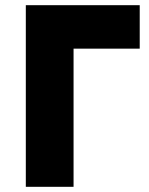

<svg xmlns="http://www.w3.org/2000/svg" viewBox="-20 -720 575 740"><path d="M79.5 0V-700H518.5V-532.5H263.5V0Z"/></svg>

Font: Geologica Roman ExtraBold
Style: Regular
Weight: 800
Designer: Sindre Bremnes, Frode Helland
Foundry: Monokrom Skriftforlag AS
Version: Version 1.010;gftools[0.9.28]